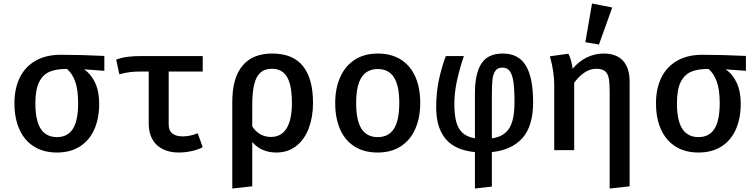

<svg xmlns="http://www.w3.org/2000/svg" viewBox="-20 -864 4348 1105"><path d="M580.5 -456.4 463.6 -465.1Q504.1 -437.9 527.4 -387.9Q550.8 -337.9 550.8 -267.7Q550.8 -181.5 522.1 -117.9Q493.3 -54.4 438.7 -20.3Q384.1 13.8 307.7 13.8Q230.8 13.8 175.9 -20.5Q121 -54.9 92.1 -118.7Q63.1 -182.6 63.1 -269.7Q63.1 -354.4 93.8 -417.2Q124.6 -480 184.6 -514.4Q244.6 -548.7 329.2 -548.7Q447.2 -548.7 580.5 -542.1ZM429.7 -270.3Q429.7 -347.7 412.8 -394.6Q395.9 -441.5 365.6 -467.2Q305.1 -467.7 265.9 -451.3Q226.7 -434.9 205.1 -391.5Q183.6 -348.2 183.6 -269.7Q183.6 -170.3 214.6 -122.6Q245.6 -74.9 307.7 -74.9Q369.2 -74.9 399.5 -122.6Q429.7 -170.3 429.7 -270.3Z M1146.7 -452.3H950.8V-147.2Q950.8 -111.8 972.3 -95.4Q993.8 -79 1031.8 -79Q1072.8 -79 1117.9 -96.9L1146.7 -16.9Q1123.6 -4.1 1085.6 4.9Q1047.7 13.8 1007.7 13.8Q955.4 13.8 916.4 -5.9Q877.4 -25.6 856.7 -62.8Q835.9 -100 835.9 -151.3V-452.3H789.2Q755.4 -452.3 727.9 -449Q700.5 -445.6 666.7 -436.4L648.7 -521Q679 -532.3 714.1 -536.9Q749.2 -541.5 794.9 -541.5H1146.7Z M1781.5 -271.8Q1781.5 -191.8 1757.4 -126.9Q1733.3 -62.1 1685.6 -24.1Q1637.9 13.8 1570.3 13.8Q1484.1 13.8 1431.8 -46.7V208.2L1316.9 221V-279Q1316.9 -414.4 1374.9 -485.1Q1432.8 -555.9 1546.7 -555.9Q1665.6 -555.9 1723.6 -483.6Q1781.5 -411.3 1781.5 -271.8ZM1431.8 -260V-136.4Q1450.8 -106.7 1478.5 -91.3Q1506.2 -75.9 1539.5 -75.9Q1598.5 -75.9 1629.2 -125.1Q1660 -174.4 1660 -271.3Q1660 -374.4 1631.8 -421.3Q1603.6 -468.2 1544.6 -468.2Q1503.1 -468.2 1478.2 -445.4Q1453.3 -422.6 1442.6 -376.9Q1431.8 -331.3 1431.8 -260Z M2398.5 -271.8Q2398.5 -185.6 2369.7 -121.3Q2341 -56.9 2286.2 -21.5Q2231.3 13.8 2153.8 13.8Q2075.9 13.8 2021 -20.5Q1966.2 -54.9 1937.7 -119Q1909.2 -183.1 1909.2 -270.8Q1909.2 -355.4 1937.9 -420Q1966.7 -484.6 2021.8 -520.3Q2076.9 -555.9 2154.4 -555.9Q2232.3 -555.9 2287.2 -521Q2342.1 -486.2 2370.3 -422.3Q2398.5 -358.5 2398.5 -271.8ZM2029.7 -270.8Q2029.7 -170.8 2060.5 -122.8Q2091.3 -74.9 2153.8 -74.9Q2216.4 -74.9 2247.2 -122.8Q2277.9 -170.8 2277.9 -271.8Q2277.9 -371.3 2247.2 -419Q2216.4 -466.7 2154.4 -466.7Q2091.8 -466.7 2060.8 -418.7Q2029.7 -370.8 2029.7 -270.8Z M3048.2 -275.4Q3048.2 -138.5 2986.7 -69.5Q2925.1 -0.5 2810.8 11.3V209.7L2713.3 221V11.3Q2599 0.5 2544.6 -64.6Q2490.3 -129.7 2490.3 -245.6Q2490.3 -330.3 2505.6 -402.6Q2521 -474.9 2545.6 -541.5H2649.7Q2621.5 -456.9 2608.2 -391.3Q2594.9 -325.6 2594.9 -267.2Q2594.9 -204.6 2605.6 -163.8Q2616.4 -123.1 2642.3 -99.2Q2668.2 -75.4 2713.3 -68.2V-328.7Q2713.3 -441 2750.8 -498.5Q2788.2 -555.9 2873.3 -555.9Q2964.6 -555.9 3006.4 -486.4Q3048.2 -416.9 3048.2 -275.4ZM2810.8 -317.9V-67.7Q2859 -74.4 2887.4 -98.7Q2915.9 -123.1 2928.5 -166.2Q2941 -209.2 2941 -275.4Q2941 -349.2 2934.9 -392.1Q2928.7 -434.9 2913.8 -454.9Q2899 -474.9 2871.8 -474.9Q2843.6 -474.9 2830.5 -455.6Q2817.4 -436.4 2814.1 -405.1Q2810.8 -373.8 2810.8 -317.9Z M3603.6 -394.9V208.2L3488.7 221V-337.9Q3488.7 -388.7 3483.1 -415.6Q3477.4 -442.6 3460.8 -455.4Q3444.1 -468.2 3410.8 -468.2Q3374.9 -468.2 3341.8 -445.1Q3308.7 -422.1 3284.6 -387.2V0H3169.7V-373.8Q3169.7 -453.8 3144.6 -540L3251.3 -554.9Q3259 -541.5 3266.2 -515.9Q3273.3 -490.3 3275.9 -468.7Q3310.8 -510.8 3357.2 -533.3Q3403.6 -555.9 3452.8 -555.9Q3528.2 -555.9 3565.9 -514.1Q3603.6 -472.3 3603.6 -394.9ZM3348.7 -621 3387.2 -843.6 3503.6 -821 3427.2 -607.7Z M4272.8 -456.4 4155.9 -465.1Q4196.4 -437.9 4219.7 -387.9Q4243.1 -337.9 4243.1 -267.7Q4243.1 -181.5 4214.4 -117.9Q4185.6 -54.4 4131 -20.3Q4076.4 13.8 4000 13.8Q3923.1 13.8 3868.2 -20.5Q3813.3 -54.9 3784.4 -118.7Q3755.4 -182.6 3755.4 -269.7Q3755.4 -354.4 3786.2 -417.2Q3816.9 -480 3876.9 -514.4Q3936.9 -548.7 4021.5 -548.7Q4139.5 -548.7 4272.8 -542.1ZM4122.1 -270.3Q4122.1 -347.7 4105.1 -394.6Q4088.2 -441.5 4057.9 -467.2Q3997.4 -467.7 3958.2 -451.3Q3919 -434.9 3897.4 -391.5Q3875.9 -348.2 3875.9 -269.7Q3875.9 -170.3 3906.9 -122.6Q3937.9 -74.9 4000 -74.9Q4061.5 -74.9 4091.8 -122.6Q4122.1 -170.3 4122.1 -270.3Z"/></svg>

Font: Fira Code Fixed Medium
Style: Regular
Weight: 500
Monospace: yes
Designer: Carrois Corporate, Edenspiekermann AG, Nikita Prokopov
Foundry: Carrois Corporate, Edenspiekermann AG, Nikita Prokopov
Version: Version 5.002